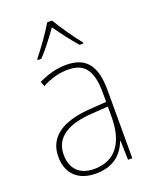

<svg xmlns="http://www.w3.org/2000/svg" viewBox="-144 -844 746 934"><g transform="rotate(-20 229.0 -376.5)"><path d="M242 -763H217C193 -721 142 -650 111 -612V-606H130C164 -642 203 -694 230 -732C258 -693 295 -642 328 -606H347V-612C319 -645 267 -720 242 -763ZM232 -537C182 -537 133 -523 88 -501L98 -476C147 -502 190 -512 232 -512C316 -512 354 -467 354 -347V-301L266 -295C127 -285 44 -234 44 -129C44 -49 91 10 189 10C286 10 331 -42 353 -99H355L358 0H380V-353C380 -483 332 -537 232 -537ZM267 -271 354 -277V-220C353 -98 304 -14 189 -14C114 -14 72 -57 72 -129C72 -220 145 -263 267 -271Z"/></g></svg>

Font: Noto Sans Thai Looped SemiCondensed Thin
Style: Regular
Weight: 100
Width: 4
Designer: Sasikarn Vongin, Ben Mitchell
Foundry: The Fontpad Ltd
Version: Version 1.001